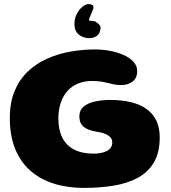

<svg xmlns="http://www.w3.org/2000/svg" viewBox="-20 -869 825 929"><path d="M385.4 40.2Q306.4 40.2 240.8 19.6Q175.1 -1 127.2 -42.9Q79.4 -84.8 53.4 -148.5Q27.5 -212.2 27.5 -298.5Q27.5 -373.5 50.9 -429.2Q74.4 -484.9 115.1 -523.4Q155.9 -562 208.6 -585.4Q261.2 -608.8 320.5 -619.2Q379.8 -629.8 439 -629.8Q475.6 -629.8 511.9 -623Q548.1 -616.2 578 -602.9Q607.9 -589.6 625.8 -570.1Q643.8 -550.6 643.8 -525.4Q643.8 -491.6 621.8 -474.6Q599.9 -457.5 566.2 -457.5Q547.9 -457.5 532.8 -460.4Q517.6 -463.4 502.4 -467.4Q487.1 -471.4 468.6 -474.3Q450 -477.2 425 -477.2Q386.6 -477.2 356.4 -464.3Q326.2 -451.4 305.3 -427.5Q284.4 -403.6 273.4 -370.2Q262.4 -336.9 262.4 -296Q262.4 -240.5 281.8 -202.4Q301.2 -164.4 339.3 -145Q377.4 -125.6 432.4 -125.6Q450.8 -125.6 467.2 -128.7Q483.8 -131.8 496.3 -138.2Q508.9 -144.6 516 -155Q523.1 -165.4 523.1 -180.2Q523.1 -194 514.3 -204.3Q505.5 -214.6 487.5 -221.8Q469.5 -229 441.8 -232.8Q407.6 -238.4 385.8 -254.6Q364 -270.9 364 -306.9Q364 -335.8 384.4 -353Q404.9 -370.2 439 -377.8Q473.1 -385.4 514 -385.4Q568 -385.4 612.1 -375Q656.1 -364.6 687.6 -342.7Q719 -320.8 735.9 -286.4Q752.8 -252.1 752.8 -204.4Q752.8 -131.2 724.8 -83.5Q696.8 -35.8 646.7 -8.7Q596.6 18.4 529.9 29.3Q463.2 40.2 385.4 40.2ZM411.6 -849Q426.6 -847.8 430 -841.8Q433.4 -835.8 431.6 -828Q428.8 -820.8 424.8 -811.1Q420.9 -801.5 417.5 -792.9Q409.6 -776.1 411.1 -771.2Q412.1 -769.4 414.8 -768.8Q417.5 -768.1 422 -768.1Q429.5 -768.1 435.9 -766.8Q442.4 -765.4 446.9 -760.8Q456.2 -755.6 463 -746.4Q469.8 -737.1 464.2 -719.5Q457.6 -695.5 434.7 -688.1Q411.8 -680.8 390.8 -687.1Q363.4 -694.1 350.3 -713.8Q337.2 -733.5 341 -766.6Q343.1 -784.2 351.5 -801.2Q359.9 -818.2 371.5 -829.5Q380.4 -838.9 390.8 -844.3Q401.1 -849.8 411.6 -849Z"/></svg>

Font: Gluten Thin
Style: Regular
Weight: 100
Designer: Tyler Finck
Foundry: Etcetera Type Company
Version: Version 1.300